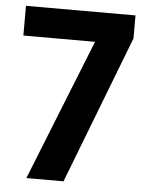

<svg xmlns="http://www.w3.org/2000/svg" viewBox="-52 -756 614 798"><g transform="rotate(5 255.0 -356.5)"><path d="M323 -589 88 0H243L481 -617V-713H24V-589Z"/></g></svg>

Font: Noto Sans Gurmukhi SemiCondensed
Style: Bold
Weight: 700
Width: 4
Designer: Jelle Bosma - Monotype Design Team
Foundry: Monotype Imaging Inc.
Version: Version 2.004